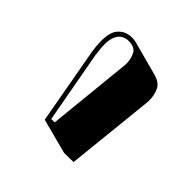

<svg xmlns="http://www.w3.org/2000/svg" viewBox="-57 -824 392 398"><g transform="rotate(15 139.0 -624.5)"><path d="M163.1 -768.1Q179.2 -767.1 192.4 -754.9L249 -698.2Q259.3 -687 259.8 -676.3Q259.3 -655.3 244.6 -636.2L132.3 -481.4L108.4 -494.6L51.8 -550.8L109.9 -711.9Q127.4 -756.8 147.5 -765.1Q155.3 -768.1 163.1 -768.1ZM163.1 -757.8Q139.6 -757.8 123 -717.3Q121.6 -712.9 119.1 -708.5L64.5 -555.7L73.2 -550.8L180.2 -699.2Q192.4 -714.8 192.9 -732.9Q192.9 -745.1 176.3 -754.4Q169.4 -757.8 163.1 -757.8Z"/></g></svg>

Font: Linux Biolinum Shadow O
Style: Bold
Weight: 700
Designer: Philipp H. Poll
Foundry: Philipp H. Poll
Version: Version 0.9.2